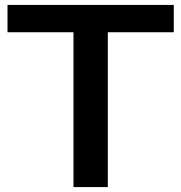

<svg xmlns="http://www.w3.org/2000/svg" viewBox="-20 -760 736 780"><path d="M278.5 0V-629H10.5V-740H686V-629H418V0Z"/></svg>

Font: Encode Sans Expanded SemiBold
Style: Regular
Weight: 600
Width: 7
Designer: Multiple Designers
Foundry: Impallari Type
Version: Version 3.000; ttfautohint (v1.8.3) -l 8 -r 50 -G 200 -x 14 